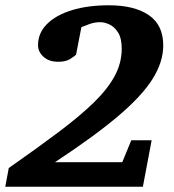

<svg xmlns="http://www.w3.org/2000/svg" viewBox="-41 -707 659 727"><path d="M577.1 -535.2Q577.1 -472.2 536.4 -407.5Q495.6 -342.8 405.5 -266.6Q315.4 -190.4 167 -92.8H421.9L456.1 -175.8H533.2L500 0H-21L-7.8 -70.8Q101.1 -147 181.4 -207.3Q261.7 -267.6 314.7 -319.3Q367.7 -371.1 393.8 -420.2Q419.9 -469.2 419.9 -522.9Q419.9 -562 406.2 -583.7Q392.6 -605.5 373.5 -614.3Q354.5 -623 338.9 -623Q317.4 -623 297.1 -615.7Q276.9 -608.4 267.1 -604L247.1 -500Q240.7 -493.7 224.4 -483.4Q208 -473.1 179.2 -473.1Q144.5 -473.1 123.8 -491.9Q103 -510.7 103 -536.1Q103 -582 137 -616Q170.9 -649.9 231.4 -668.5Q292 -687 371.1 -687Q467.8 -687 522.5 -649.7Q577.1 -612.3 577.1 -535.2Z"/></svg>

Font: Charis
Style: Bold Italic
Weight: 700
Italic angle: -11°
Designer: Walt Agee, Miriam Martin, Annie Olsen, Victor Gaultney, Lorna Priest, Alan Ward, Bob Hallissy, Martin Hosken, Sharon Cor
Foundry: SIL Global
Version: Version 7.000